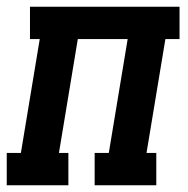

<svg xmlns="http://www.w3.org/2000/svg" viewBox="-39 -550 559 570"><path d="M-19 0V-96H23L79 -434H50V-530H494V-434H452L396 -96H425V0H242V-96H284L340 -434H192L136 -96H164V0Z"/></svg>

Font: Iosevka Curly Slab Oblique
Style: Bold
Weight: 700
Italic angle: -9°
Monospace: yes
Designer: Belleve Invis
Foundry: Belleve Invis
Version: Version 11.1.0; ttfautohint (v1.8.3)